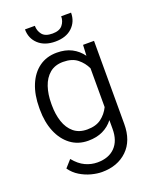

<svg xmlns="http://www.w3.org/2000/svg" viewBox="-169 -822 897 1124"><g transform="rotate(-20 279.0 -259.5)"><path d="M50.3 -258.8V-269Q50.3 -350.1 75.2 -410.6Q100.1 -471.2 146.2 -504.6Q192.4 -538.1 256.3 -538.1Q309.6 -538.1 348.6 -518.1Q387.7 -498 414.1 -461.4L417.5 -528.3H485.8V-10.3Q485.8 93.8 425.8 151.6Q365.7 209.5 268.1 209.5Q238.3 209.5 202.6 200.2Q167 190.9 133.8 170.9Q100.6 150.9 78.1 118.7L118.2 73.7Q150.9 113.8 187.3 130.6Q223.6 147.5 262.7 147.5Q332.5 147.5 372.1 107.2Q411.6 66.9 411.6 -6.8V-61.5Q385.3 -27.3 346.4 -8.8Q307.6 9.8 255.4 9.8Q192.4 9.8 146.2 -24.9Q100.1 -59.6 75.2 -120.1Q50.3 -180.7 50.3 -258.8ZM125 -269V-258.8Q125 -201.7 140.4 -155.3Q155.8 -108.9 188.5 -81.5Q221.2 -54.2 272 -54.2Q326.7 -54.2 359.9 -79.3Q393.1 -104.5 411.6 -142.6V-384.3Q394.5 -421.4 361.6 -448Q328.6 -474.6 272.9 -474.6Q221.7 -474.6 189 -447Q156.2 -419.4 140.6 -372.8Q125 -326.2 125 -269ZM354.5 -729.5H416Q416 -673.3 377.9 -637.5Q339.8 -601.6 272.9 -601.6Q206.5 -601.6 167.7 -637.5Q128.9 -673.3 128.9 -729.5H190.4Q190.4 -698.2 209 -674.8Q227.5 -651.4 272.9 -651.4Q316.4 -651.4 335.4 -674.8Q354.5 -698.2 354.5 -729.5Z"/></g></svg>

Font: Vazirmatn UI FD Light
Style: Regular
Weight: 300
Designer: Saber Rastikerdar
Foundry: Saber Rastikerdar
Version: Version 33.003